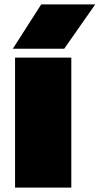

<svg xmlns="http://www.w3.org/2000/svg" viewBox="-20 -847 450 867"><path d="M48 -587H302V0H48ZM166 -827H410L270 -627H38Z"/></svg>

Font: Bounded
Style: Regular
Weight: 900
Designer: Vlad Churkin
Version: Version 1.0